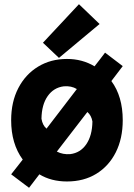

<svg xmlns="http://www.w3.org/2000/svg" viewBox="-20 -832 635 912"><path d="M563 -261Q563 -374 509 -447L563 -518L479 -582Q469 -569 455.5 -551Q442 -533 429 -517Q371 -552 298 -552Q221 -552 161 -515.5Q101 -479 67 -413.5Q33 -348 33 -261Q33 -149 88 -74L33 -4L118 60L167 -4Q223 30 298 30Q378 30 437.5 -6.5Q497 -43 530 -108.5Q563 -174 563 -261ZM177 -268Q178 -335 206.5 -375.5Q235 -416 283 -422Q319 -425 345 -409L201 -221Q182 -237 177 -268ZM419 -255Q418 -188 390 -147Q362 -106 314 -100Q279 -97 250 -112L395 -300Q414 -284 419 -255ZM355 -812 184 -629 260 -557 453 -718Z"/></svg>

Font: Repo Bold
Style: Bold
Weight: 700
Designer: Stefan Peev
Foundry: Context Ltd
Version: Version 1.502